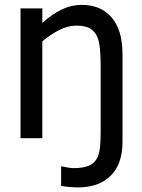

<svg xmlns="http://www.w3.org/2000/svg" viewBox="-20 -581 597 807"><path d="M494.9 15.4Q494.9 108.7 445.1 157.7Q395.4 206.7 307.7 206.7Q292.3 206.7 273.8 205.1Q255.4 203.6 236.9 200.5V118.5H242.1Q252.8 121 265.6 123.3Q278.5 125.6 290.3 125.6Q327.2 125.6 350.8 116.4Q374.4 107.2 385.6 88.2Q396.4 69.7 399.7 43.8Q403.1 17.9 403.1 -24.1V-310.8Q403.1 -348.2 399.5 -380.8Q395.9 -413.3 385.6 -432.8Q374.4 -453.3 354.4 -463.3Q334.4 -473.3 300 -473.3Q265.6 -473.3 229.2 -454.9Q192.8 -436.4 157.9 -407.2V0H66.2V-545.6H157.9V-484.6Q199 -521.5 239.2 -541Q279.5 -560.5 323.6 -560.5Q404.1 -560.5 449.5 -507.4Q494.9 -454.4 494.9 -353.8Z"/></svg>

Font: Myanmar Handwriting
Style: Regular
Weight: 400
Designer: Khon Soe Zaw Thu
Foundry: PaOh Unicode khonsoezawthu@gmail.com and @hotmail.com
Version: Version 1.30 November 9, 2016